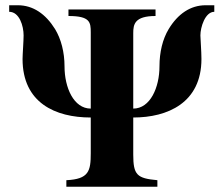

<svg xmlns="http://www.w3.org/2000/svg" viewBox="-20 -712 848 732"><path d="M326 -298C261 -298 226 -378 226 -459C226 -513 213 -563 190 -601C154 -659 106 -692 48 -692H15V-667C54 -667 70 -613 70 -577C70 -556 66 -504 66 -487C66 -320 191 -264 326 -264V-128C326 -60 319 -29 233 -25V0H580V-25C502 -32 488 -45 488 -123V-264C619 -264 748 -320 748 -487C748 -517 744 -565 744 -577C744 -608 762 -667 797 -667V-692H764C706 -692 658 -659 623 -601C600 -563 588 -513 588 -459C588 -379 553 -298 488 -298V-586C488 -619 493 -651 573 -651V-676H241V-651C324 -651 326 -627 326 -588Z"/></svg>

Font: XITS
Style: Bold
Weight: 700
Designer: MicroPress Inc., with final additions and corrections provided by Coen Hoffman, Elsevier (retired)
Version: Version 1.107